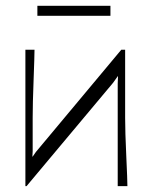

<svg xmlns="http://www.w3.org/2000/svg" viewBox="-20 -637 515 657"><path d="M357.9 -617.2V-583H107.9V-617.2ZM408.2 -466.8V-233.9Q408.2 -186.5 412.1 -103Q416 -19.5 416 0H382.8V-235.8V-351.1L383.8 -376H382.8L367.2 -354L70.8 0H66.9V-466.8H98.1Q98.1 -447.3 95 -364.3Q91.8 -281.2 91.8 -233.9V-119.1L90.8 -101.1H91.8L103 -117.2L395 -466.8Z"/></svg>

Font: Resagokr
Style: Light
Weight: 300
Designer: gluk
Foundry: gluk
Version: Version 0.95